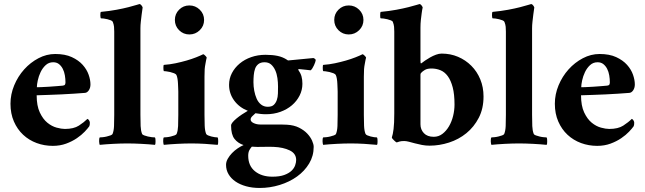

<svg xmlns="http://www.w3.org/2000/svg" viewBox="-20 -715 3201 953"><path d="M244 -406Q222 -406 206.5 -391.5Q191 -377 181.5 -357Q172 -337 167.5 -316Q163 -295 163 -282Q166 -282 183.5 -282.5Q201 -283 222 -284.5Q243 -286 263 -287.5Q283 -289 292 -290Q301 -291 303 -296Q305 -301 305 -306Q305 -323 302 -341Q299 -359 291.5 -373.5Q284 -388 272.5 -397Q261 -406 244 -406ZM254 -447Q303 -447 336.5 -431.5Q370 -416 390.5 -393Q411 -370 420 -344Q429 -318 429 -296Q429 -279 421 -267Q413 -255 402 -254Q377 -252 346.5 -250Q316 -248 284.5 -246.5Q253 -245 221.5 -244Q190 -243 162 -242Q162 -190 177.5 -157Q193 -124 215 -106Q237 -88 261 -81.5Q285 -75 302 -75Q346 -75 371.5 -91.5Q397 -108 414 -125Q419 -123 422.5 -117Q426 -111 426 -106Q426 -93 423 -88Q416 -78 400.5 -61.5Q385 -45 361.5 -29Q338 -13 308 -2Q278 9 242 9Q200 9 162 -5Q124 -19 95 -46Q66 -73 49 -112Q32 -151 32 -200Q32 -247 50.5 -291.5Q69 -336 100 -370.5Q131 -405 171 -426Q211 -447 254 -447Z M547 -558Q547 -571 546 -582Q545 -593 540 -606Q538 -611 530.5 -614Q523 -617 513.5 -619.5Q504 -622 495 -623Q486 -624 481 -624Q480 -624 479 -628.5Q478 -633 478 -638.5Q478 -644 478.5 -649.5Q479 -655 481 -656Q523 -660 558 -666.5Q593 -673 618 -679.5Q643 -686 657.5 -690.5Q672 -695 673 -695Q678 -694 682.5 -688Q687 -682 688 -678Q685 -660 683 -642Q681 -626 679 -608Q677 -590 677 -575V-145Q677 -113 678 -89.5Q679 -66 685 -51Q687 -46 695.5 -43Q704 -40 714 -37.5Q724 -35 734 -34Q744 -33 749 -33Q751 -30 751.5 -25Q752 -20 752 -14Q752 -8 751.5 -3Q751 2 749 4Q720 1 682 -1Q644 -3 612 -3Q580 -3 542 -1Q504 1 475 4Q474 2 473 -3Q472 -8 472 -14Q472 -20 472.5 -25Q473 -30 475 -33Q480 -33 490 -34Q500 -35 510 -37.5Q520 -40 528.5 -43Q537 -46 539 -51Q545 -66 546 -89.5Q547 -113 547 -145Z M848 -616Q848 -646 869 -667Q890 -688 920 -688Q950 -688 971.5 -667Q993 -646 993 -616Q993 -586 971.5 -565Q950 -544 920 -544Q890 -544 869 -565Q848 -586 848 -616ZM995 -145Q995 -117 996 -91.5Q997 -66 1003 -51Q1005 -46 1012.5 -43Q1020 -40 1029 -37.5Q1038 -35 1046.5 -34Q1055 -33 1060 -33Q1062 -30 1062.5 -25Q1063 -20 1063 -14Q1063 -8 1062.5 -3Q1062 2 1060 4Q1031 1 996.5 -1Q962 -3 930 -3Q898 -3 860 -1Q822 1 793 4Q792 2 791 -3Q790 -8 790 -14Q790 -20 790.5 -25Q791 -30 793 -33Q798 -33 808 -34Q818 -35 828 -37.5Q838 -40 846.5 -43Q855 -46 857 -51Q863 -66 864 -89.5Q865 -113 865 -145V-260Q865 -264 864.5 -275Q864 -286 863.5 -299Q863 -312 861 -324Q859 -336 856 -342Q853 -348 844 -351.5Q835 -355 824.5 -357.5Q814 -360 805 -361Q796 -362 793 -362Q792 -363 791.5 -368Q791 -373 791 -378.5Q791 -384 791.5 -388.5Q792 -393 794 -393Q823 -395 851.5 -401Q880 -407 906 -414.5Q932 -422 953.5 -430.5Q975 -439 989 -446Q994 -444 1000 -437.5Q1006 -431 1006 -429Q1005 -426 1003.5 -418.5Q1002 -411 1000.5 -402.5Q999 -394 997.5 -385.5Q996 -377 996 -372Q995 -355 995 -334.5Q995 -314 995 -309Z M1293 -406Q1274 -406 1262.5 -397Q1251 -388 1246 -373.5Q1241 -359 1239.5 -341.5Q1238 -324 1238 -307Q1238 -286 1242 -264.5Q1246 -243 1254 -225Q1262 -207 1276 -196Q1290 -185 1309 -185Q1329 -185 1339 -194.5Q1349 -204 1354 -218.5Q1359 -233 1359.5 -251Q1360 -269 1360 -285Q1360 -306 1357 -327.5Q1354 -349 1346 -366.5Q1338 -384 1325.5 -395Q1313 -406 1293 -406ZM1230 13Q1225 18 1218.5 29Q1212 40 1212 58Q1212 108 1245.5 135Q1279 162 1332 162Q1368 162 1391 153.5Q1414 145 1427 132.5Q1440 120 1445 105.5Q1450 91 1450 79Q1450 47 1418 31.5Q1386 16 1338 14Q1312 13 1284 14Q1256 15 1230 13ZM1298 -443Q1332 -443 1358 -437.5Q1384 -432 1405 -418Q1408 -415 1411 -415L1536 -427Q1538 -426 1542.5 -423.5Q1547 -421 1547 -416Q1547 -413 1544.5 -406Q1542 -399 1538.5 -391Q1535 -383 1530.5 -376Q1526 -369 1522 -366Q1505 -368 1495.5 -369Q1486 -370 1466 -372Q1464 -372 1462 -371.5Q1460 -371 1460 -369Q1472 -352 1476.5 -336Q1481 -320 1481 -299Q1481 -268 1467 -240.5Q1453 -213 1429 -192.5Q1405 -172 1372 -160Q1339 -148 1300 -148Q1286 -148 1273 -149.5Q1260 -151 1248 -153Q1240 -146 1232 -138Q1224 -130 1224 -122Q1224 -111 1239 -104Q1254 -97 1272 -97Q1286 -97 1303.5 -97Q1321 -97 1339 -97Q1357 -97 1374 -97Q1391 -97 1404 -96Q1439 -94 1464 -81.5Q1489 -69 1505 -52Q1521 -35 1529 -17Q1537 1 1537 14Q1537 59 1514.5 96.5Q1492 134 1454.5 161Q1417 188 1368.5 203Q1320 218 1269 218Q1232 218 1201.5 209.5Q1171 201 1149 186Q1127 171 1114.5 150Q1102 129 1102 103Q1102 88 1110.5 73Q1119 58 1131.5 45Q1144 32 1159.5 21.5Q1175 11 1189 5Q1161 -4 1144 -25.5Q1127 -47 1127 -92Q1127 -99 1134.5 -108Q1142 -117 1154 -127Q1166 -137 1181 -147Q1196 -157 1210 -165Q1167 -182 1142 -216.5Q1117 -251 1117 -294Q1117 -325 1131 -352Q1145 -379 1169.5 -399.5Q1194 -420 1227 -431.5Q1260 -443 1298 -443Z M1639 -616Q1639 -646 1660 -667Q1681 -688 1711 -688Q1741 -688 1762.5 -667Q1784 -646 1784 -616Q1784 -586 1762.5 -565Q1741 -544 1711 -544Q1681 -544 1660 -565Q1639 -586 1639 -616ZM1786 -145Q1786 -117 1787 -91.5Q1788 -66 1794 -51Q1796 -46 1803.5 -43Q1811 -40 1820 -37.5Q1829 -35 1837.5 -34Q1846 -33 1851 -33Q1853 -30 1853.5 -25Q1854 -20 1854 -14Q1854 -8 1853.5 -3Q1853 2 1851 4Q1822 1 1787.5 -1Q1753 -3 1721 -3Q1689 -3 1651 -1Q1613 1 1584 4Q1583 2 1582 -3Q1581 -8 1581 -14Q1581 -20 1581.5 -25Q1582 -30 1584 -33Q1589 -33 1599 -34Q1609 -35 1619 -37.5Q1629 -40 1637.5 -43Q1646 -46 1648 -51Q1654 -66 1655 -89.5Q1656 -113 1656 -145V-260Q1656 -264 1655.5 -275Q1655 -286 1654.5 -299Q1654 -312 1652 -324Q1650 -336 1647 -342Q1644 -348 1635 -351.5Q1626 -355 1615.5 -357.5Q1605 -360 1596 -361Q1587 -362 1584 -362Q1583 -363 1582.5 -368Q1582 -373 1582 -378.5Q1582 -384 1582.5 -388.5Q1583 -393 1585 -393Q1614 -395 1642.5 -401Q1671 -407 1697 -414.5Q1723 -422 1744.5 -430.5Q1766 -439 1780 -446Q1785 -444 1791 -437.5Q1797 -431 1797 -429Q1796 -426 1794.5 -418.5Q1793 -411 1791.5 -402.5Q1790 -394 1788.5 -385.5Q1787 -377 1787 -372Q1786 -355 1786 -334.5Q1786 -314 1786 -309Z M2122 -375Q2101 -375 2089 -368Q2077 -361 2070 -353Q2067 -350 2067 -344V-98Q2067 -72 2084 -54Q2101 -36 2133 -36Q2157 -36 2176 -50.5Q2195 -65 2208.5 -88Q2222 -111 2229 -139.5Q2236 -168 2236 -196Q2236 -247 2227 -281.5Q2218 -316 2202.5 -337Q2187 -358 2166 -366.5Q2145 -375 2122 -375ZM2172 -449Q2216 -449 2253.5 -433Q2291 -417 2319.5 -388.5Q2348 -360 2364 -321Q2380 -282 2380 -236Q2380 -176 2356.5 -130.5Q2333 -85 2295 -54Q2257 -23 2209 -7.5Q2161 8 2112 8Q2093 8 2074.5 4.5Q2056 1 2039.5 -3.5Q2023 -8 2009.5 -11.5Q1996 -15 1986 -15Q1972 -15 1963 -12.5Q1954 -10 1949 -8Q1948 -8 1944 -11Q1940 -14 1936 -18Q1932 -22 1928.5 -26Q1925 -30 1925 -33Q1930 -47 1933.5 -74.5Q1937 -102 1937 -152V-558Q1937 -571 1936 -582Q1935 -593 1930 -606Q1928 -611 1920 -614Q1912 -617 1902.5 -619.5Q1893 -622 1884 -623Q1875 -624 1870 -624Q1868 -624 1867.5 -628.5Q1867 -633 1867 -638.5Q1867 -644 1867.5 -649.5Q1868 -655 1870 -656Q1912 -660 1947 -666.5Q1982 -673 2007.5 -679.5Q2033 -686 2047.5 -690.5Q2062 -695 2063 -695Q2068 -694 2072.5 -688Q2077 -682 2078 -678Q2075 -665 2073 -649Q2071 -635 2069 -616.5Q2067 -598 2067 -577V-415Q2067 -411 2067.5 -404.5Q2068 -398 2073 -402Q2079 -407 2090 -414.5Q2101 -422 2115 -430Q2129 -438 2144 -443.5Q2159 -449 2172 -449Z M2491 -558Q2491 -571 2490 -582Q2489 -593 2484 -606Q2482 -611 2474.5 -614Q2467 -617 2457.5 -619.5Q2448 -622 2439 -623Q2430 -624 2425 -624Q2424 -624 2423 -628.5Q2422 -633 2422 -638.5Q2422 -644 2422.5 -649.5Q2423 -655 2425 -656Q2467 -660 2502 -666.5Q2537 -673 2562 -679.5Q2587 -686 2601.5 -690.5Q2616 -695 2617 -695Q2622 -694 2626.5 -688Q2631 -682 2632 -678Q2629 -660 2627 -642Q2625 -626 2623 -608Q2621 -590 2621 -575V-145Q2621 -113 2622 -89.5Q2623 -66 2629 -51Q2631 -46 2639.5 -43Q2648 -40 2658 -37.5Q2668 -35 2678 -34Q2688 -33 2693 -33Q2695 -30 2695.5 -25Q2696 -20 2696 -14Q2696 -8 2695.5 -3Q2695 2 2693 4Q2664 1 2626 -1Q2588 -3 2556 -3Q2524 -3 2486 -1Q2448 1 2419 4Q2418 2 2417 -3Q2416 -8 2416 -14Q2416 -20 2416.5 -25Q2417 -30 2419 -33Q2424 -33 2434 -34Q2444 -35 2454 -37.5Q2464 -40 2472.5 -43Q2481 -46 2483 -51Q2489 -66 2490 -89.5Q2491 -113 2491 -145Z M2946 -406Q2924 -406 2908.5 -391.5Q2893 -377 2883.5 -357Q2874 -337 2869.5 -316Q2865 -295 2865 -282Q2868 -282 2885.5 -282.5Q2903 -283 2924 -284.5Q2945 -286 2965 -287.5Q2985 -289 2994 -290Q3003 -291 3005 -296Q3007 -301 3007 -306Q3007 -323 3004 -341Q3001 -359 2993.5 -373.5Q2986 -388 2974.5 -397Q2963 -406 2946 -406ZM2956 -447Q3005 -447 3038.5 -431.5Q3072 -416 3092.5 -393Q3113 -370 3122 -344Q3131 -318 3131 -296Q3131 -279 3123 -267Q3115 -255 3104 -254Q3079 -252 3048.5 -250Q3018 -248 2986.5 -246.5Q2955 -245 2923.5 -244Q2892 -243 2864 -242Q2864 -190 2879.5 -157Q2895 -124 2917 -106Q2939 -88 2963 -81.5Q2987 -75 3004 -75Q3048 -75 3073.5 -91.5Q3099 -108 3116 -125Q3121 -123 3124.5 -117Q3128 -111 3128 -106Q3128 -93 3125 -88Q3118 -78 3102.5 -61.5Q3087 -45 3063.5 -29Q3040 -13 3010 -2Q2980 9 2944 9Q2902 9 2864 -5Q2826 -19 2797 -46Q2768 -73 2751 -112Q2734 -151 2734 -200Q2734 -247 2752.5 -291.5Q2771 -336 2802 -370.5Q2833 -405 2873 -426Q2913 -447 2956 -447Z"/></svg>

Font: Vermiglione
Style: Bold
Weight: 700
Version: Version 1.000